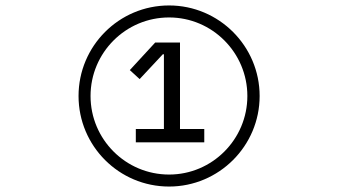

<svg xmlns="http://www.w3.org/2000/svg" viewBox="-20 -741 1240 704"><path d="M312 -389C312 -548 441 -677 600 -677C758 -677 887 -548 887 -389C887 -230 758 -101 600 -101C441 -101 312 -230 312 -389ZM456 -484 492 -451 577 -542H581V-268H478V-219H729V-268H640V-585H549ZM268 -389C268 -206 416 -57 600 -57C783 -57 932 -206 932 -389C932 -572 783 -721 600 -721C416 -721 268 -572 268 -389Z"/></svg>

Font: CryptoKit_GRILLE 1.4
Style: Regular
Weight: 400
Monospace: yes
Designer: Oceane Juvin
Foundry: http://www.head-geneve.ch
Version: Version 1.004